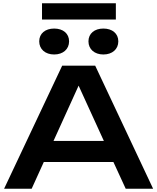

<svg xmlns="http://www.w3.org/2000/svg" viewBox="-20 -1150 958 1170"><path d="M359 -750 5 0H173L247 -163H671L746 0H913L560 -750ZM310 -818C364 -818 401 -850 401 -898C401 -946 364 -976 310 -976C256 -976 219 -946 219 -898C219 -850 256 -818 310 -818ZM686 -1031V-1130H236V-1031ZM610 -818C664 -818 701 -850 701 -898C701 -946 664 -976 610 -976C556 -976 519 -946 519 -898C519 -850 556 -818 610 -818ZM306 -291 459 -628 613 -291Z"/></svg>

Font: Bounded Med
Style: Regular
Weight: 500
Designer: Vlad Churkin
Version: Version 3.0